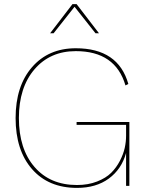

<svg xmlns="http://www.w3.org/2000/svg" viewBox="-20 -905 716 935"><path d="M343 -872 241 -743H224L333 -885H353L462 -743H445ZM353 -311H610V0H594V-160Q572 -81 510 -35.5Q448 10 355 10Q216 10 136 -81.5Q56 -173 56 -330Q56 -486 136 -578Q216 -670 349 -670Q556 -670 605 -496L591 -489Q542 -656 349 -656Q224 -656 148 -567.5Q72 -479 72 -330Q72 -180 148 -92Q224 -4 355 -4Q409 -4 452.5 -21Q496 -38 521.5 -63.5Q547 -89 564 -122Q581 -155 587.5 -185Q594 -215 594 -244V-297H353Z"/></svg>

Font: Elaine Sans Thin
Style: Regular
Weight: 250
Designer: Wei Huang
Foundry: Wei Huang
Version: Version 2.001;December 24, 2019;FontCreator 12.0.0.2547 64-b